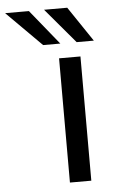

<svg xmlns="http://www.w3.org/2000/svg" viewBox="-182 -760 477 796"><g transform="rotate(-5 56.0 -361.5)"><path d="M165.5 -517V0H76.5V-517ZM128.5 -723 226.5 -577.5H155L32 -723ZM-31 -723 87 -577.5H15.5L-130 -723Z"/></g></svg>

Font: Public Sans
Style: Regular
Weight: 400
Designer: The Public Sans project authors (U.S. Web Design System). Libre Franklin designed by Pablo Impallari and Rodrigo Fuenzal
Version: Version 1.008; ttfautohint (v1.8.1) -l 8 -r 50 -G 200 -x 14 